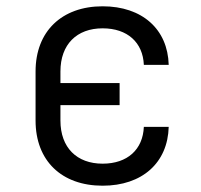

<svg xmlns="http://www.w3.org/2000/svg" viewBox="-20 -580 640 610"><path d="M306 10C432 10 513 -63 516 -177H437C434 -105 385 -60 306 -60C224 -60 172 -111 172 -197V-246H360V-316H172V-353C172 -439 224 -490 306 -490C385 -490 434 -445 437 -374H516C513 -487 432 -560 306 -560C177 -560 93 -481 93 -353V-197C93 -69 176 10 306 10Z"/></svg>

Font: JetBrains Mono Light
Style: Regular
Weight: 336
Monospace: yes
Designer: Philipp Nurullin, Konstantin Bulenkov
Foundry: JetBrains
Version: Version 2.305